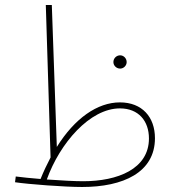

<svg xmlns="http://www.w3.org/2000/svg" viewBox="-20 -734 684 767"><path d="M308 13C472 13 599 -45 599 -182C599 -266 548 -325 459 -325C369 -325 278 -261 207 -147L187 -714H163L182 -105C168 -78 154 -49 142 -19C103 -22 67 -26 43 -29L40 -6C93 2 238 13 308 13ZM460 -460C474 -460 486 -472 486 -486C486 -501 474 -513 460 -513C445 -513 433 -501 433 -486C433 -472 445 -460 460 -460ZM459 -301C534 -301 575 -250 575 -181C575 -59 450 -10 312 -10C280 -10 223 -13 167 -17C219 -162 339 -301 459 -301Z"/></svg>

Font: Noto Sans Arabic ExtCond Thin
Style: Regular
Weight: 100
Width: 2
Designer: Monotype Design Team, Nadine Chahine, Nizar Qandah and Khaled Hosny
Foundry: Monotype Imaging Inc.
Version: Version 2.012